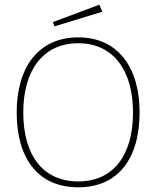

<svg xmlns="http://www.w3.org/2000/svg" viewBox="-20 -786 665 817"><path d="M212 -674 415 -736 403 -766 205 -692ZM313 11C481 11 574 -109 574 -308C574 -500 481 -627 313 -627C144 -627 51 -500 51 -308C51 -109 144 11 313 11ZM313 -14C162 -14 79 -126 79 -308C79 -485 162 -602 313 -602C463 -602 546 -485 546 -308C546 -126 463 -14 313 -14Z"/></svg>

Font: Inconsolata Expanded ExtraLight
Style: Regular
Weight: 200
Width: 7
Monospace: yes
Designer: Raph Levien, Cyreal, Brenton Simpson
Foundry: Raph Levien, Cyreal, Google
Version: Version 3.100